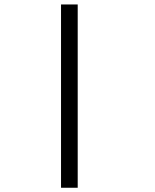

<svg xmlns="http://www.w3.org/2000/svg" viewBox="-20 -687 707 873"><path d="M257.5 166.7V-666.7H333.3V166.7Z"/></svg>

Font: 0xA000-Squareish-Mono
Style: Squareish-Mono
Weight: 400
Version: Version 0.1